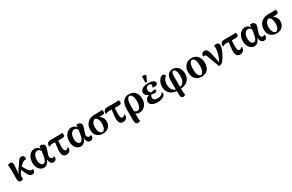

<svg xmlns="http://www.w3.org/2000/svg" viewBox="263 -2728 7491 4918"><g transform="rotate(-30 4008.5 -269.5)"><path d="M144 15Q106 15 87 -13.5Q68 -42 68 -95V-385Q68 -428 64.5 -453Q61 -478 55 -499Q72 -514 92 -520.5Q112 -527 128 -527Q158 -527 180.5 -506.5Q203 -486 199 -433L175 -93L163 -105Q171 -157 192.5 -202.5Q214 -248 232 -273L299 -367Q328 -408 350.5 -444.5Q373 -481 397.5 -504Q422 -527 457 -527Q486 -527 512 -507.5Q538 -488 538 -451Q538 -441 535 -426.5Q532 -412 526 -401Q519 -404 511.5 -404.5Q504 -405 496 -405Q474 -405 449 -390.5Q424 -376 399.5 -353.5Q375 -331 353 -308L275 -216Q257 -195 241.5 -167.5Q226 -140 216.5 -114Q207 -88 207 -71Q207 -52 209 -40Q211 -28 215 -13Q202 -3 184.5 6Q167 15 144 15ZM477 15Q440 15 413.5 -5.5Q387 -26 368 -59.5Q349 -93 332 -132L265 -288L314 -346L405 -194Q440 -136 468 -115.5Q496 -95 523 -95Q532 -95 540 -98.5Q548 -102 553 -105Q555 -102 559 -92Q563 -82 563 -65Q563 -48 553.5 -29.5Q544 -11 525 2Q506 15 477 15Z M824 15Q787 15 752 -1.5Q717 -18 688.5 -51Q660 -84 643.5 -133Q627 -182 627 -247Q627 -321 654 -386Q681 -451 732.5 -491Q784 -531 855 -531Q897 -531 928.5 -512.5Q960 -494 980.5 -468Q1001 -442 1008 -417L991 -352Q990 -390 963 -420.5Q936 -451 892 -451Q856 -451 831 -432Q806 -413 790 -383Q774 -353 767 -318.5Q760 -284 760 -252Q760 -202 771.5 -163Q783 -124 804.5 -102.5Q826 -81 856 -81Q878 -81 894.5 -92Q911 -103 923.5 -123.5Q936 -144 945.5 -173.5Q955 -203 962.5 -241Q970 -279 976 -324L988 -412Q993 -444 995 -473Q997 -502 995 -519Q1003 -523 1016 -525Q1029 -527 1041 -527Q1075 -527 1101 -510.5Q1127 -494 1137.5 -464.5Q1148 -435 1135 -394L1070 -190Q1070 -146 1087.5 -121Q1105 -96 1133 -96Q1151 -96 1163.5 -101Q1176 -106 1188 -116Q1200 -97 1200 -72Q1200 -33 1173 -9Q1146 15 1104 15Q1054 15 1025 -28Q996 -71 992 -148H996Q981 -100 957.5 -63Q934 -26 901 -5.5Q868 15 824 15Z M1493 15Q1415 15 1386 -49Q1357 -113 1373 -246L1399 -451H1487L1478 -292Q1474 -220 1479 -177Q1484 -134 1499 -115Q1514 -96 1539 -96Q1559 -96 1577 -108Q1595 -120 1607 -141Q1615 -137 1619 -127.5Q1623 -118 1623 -104Q1623 -71 1605.5 -44Q1588 -17 1559 -1Q1530 15 1493 15ZM1211 -382Q1207 -394 1207 -407Q1207 -443 1220 -468.5Q1233 -494 1258.5 -507Q1284 -520 1319 -520H1541Q1601 -520 1625 -522Q1649 -524 1661 -530Q1670 -522 1676.5 -505Q1683 -488 1683 -474Q1683 -434 1660 -420Q1637 -406 1574 -406Q1495 -406 1432.5 -410Q1370 -414 1317 -414Q1289 -414 1264 -406.5Q1239 -399 1211 -382Z M1914 15Q1877 15 1842 -1.5Q1807 -18 1778.5 -51Q1750 -84 1733.5 -133Q1717 -182 1717 -247Q1717 -321 1744 -386Q1771 -451 1822.5 -491Q1874 -531 1945 -531Q1987 -531 2018.5 -512.5Q2050 -494 2070.5 -468Q2091 -442 2098 -417L2081 -352Q2080 -390 2053 -420.5Q2026 -451 1982 -451Q1946 -451 1921 -432Q1896 -413 1880 -383Q1864 -353 1857 -318.5Q1850 -284 1850 -252Q1850 -202 1861.5 -163Q1873 -124 1894.5 -102.5Q1916 -81 1946 -81Q1968 -81 1984.5 -92Q2001 -103 2013.5 -123.5Q2026 -144 2035.5 -173.5Q2045 -203 2052.5 -241Q2060 -279 2066 -324L2078 -412Q2083 -444 2085 -473Q2087 -502 2085 -519Q2093 -523 2106 -525Q2119 -527 2131 -527Q2165 -527 2191 -510.5Q2217 -494 2227.5 -464.5Q2238 -435 2225 -394L2160 -190Q2160 -146 2177.5 -121Q2195 -96 2223 -96Q2241 -96 2253.5 -101Q2266 -106 2278 -116Q2290 -97 2290 -72Q2290 -33 2263 -9Q2236 15 2194 15Q2144 15 2115 -28Q2086 -71 2082 -148H2086Q2071 -100 2047.5 -63Q2024 -26 1991 -5.5Q1958 15 1914 15Z M2573 14Q2503 14 2448 -14.5Q2393 -43 2362 -98Q2331 -153 2331 -233Q2331 -314 2365 -379Q2399 -444 2467 -482Q2535 -520 2638 -520H2731Q2786 -520 2808 -522.5Q2830 -525 2841 -530Q2850 -521 2856.5 -506Q2863 -491 2863 -474Q2863 -434 2843.5 -420Q2824 -406 2774 -406H2651L2604 -422Q2556 -422 2525.5 -394.5Q2495 -367 2481 -322.5Q2467 -278 2467 -227Q2467 -170 2481 -126Q2495 -82 2519 -57Q2543 -32 2573 -32Q2617 -32 2645 -83Q2673 -134 2673 -228Q2673 -288 2660 -327.5Q2647 -367 2626 -390.5Q2605 -414 2581 -424L2645 -430Q2684 -420 2721.5 -389.5Q2759 -359 2784 -313.5Q2809 -268 2809 -212Q2809 -149 2781 -98Q2753 -47 2700 -16.5Q2647 14 2573 14Z M3168 15Q3090 15 3061 -49Q3032 -113 3048 -246L3074 -451H3162L3153 -292Q3149 -220 3154 -177Q3159 -134 3174 -115Q3189 -96 3214 -96Q3234 -96 3252 -108Q3270 -120 3282 -141Q3290 -137 3294 -127.5Q3298 -118 3298 -104Q3298 -71 3280.5 -44Q3263 -17 3234 -1Q3205 15 3168 15ZM2886 -382Q2882 -394 2882 -407Q2882 -443 2895 -468.5Q2908 -494 2933.5 -507Q2959 -520 2994 -520H3216Q3276 -520 3300 -522Q3324 -524 3336 -530Q3345 -522 3351.5 -505Q3358 -488 3358 -474Q3358 -434 3335 -420Q3312 -406 3249 -406Q3170 -406 3107.5 -410Q3045 -414 2992 -414Q2964 -414 2939 -406.5Q2914 -399 2886 -382Z M3486 224Q3456 224 3439.5 210Q3423 196 3416 174Q3409 152 3407.5 126Q3406 100 3406 76V-226Q3406 -314 3425 -373Q3444 -432 3477 -466.5Q3510 -501 3552.5 -516Q3595 -531 3643 -531Q3726 -531 3780 -493Q3834 -455 3860 -394.5Q3886 -334 3886 -265Q3886 -173 3851.5 -110.5Q3817 -48 3763.5 -16.5Q3710 15 3652 15Q3587 15 3543.5 -19.5Q3500 -54 3464 -109L3502 -164Q3524 -100 3557.5 -75.5Q3591 -51 3622 -51Q3660 -51 3686 -80Q3712 -109 3725 -159.5Q3738 -210 3738 -272Q3738 -336 3725.5 -384Q3713 -432 3690.5 -458.5Q3668 -485 3637 -485Q3613 -485 3591 -463.5Q3569 -442 3555.5 -392.5Q3542 -343 3542 -258V63Q3542 87 3544 125.5Q3546 164 3556 196Q3547 205 3527.5 214.5Q3508 224 3486 224Z M4189 18Q4086 18 4025.5 -20Q3965 -58 3965 -122Q3965 -176 4003 -212.5Q4041 -249 4101 -266L4100 -254Q4044 -267 4008 -301Q3972 -335 3972 -376Q3972 -424 4001.5 -458.5Q4031 -493 4084 -512Q4137 -531 4208 -531Q4302 -531 4354 -505Q4406 -479 4406 -434Q4406 -403 4382 -384.5Q4358 -366 4319 -366Q4297 -366 4277.5 -371Q4258 -376 4249 -383Q4263 -394 4270 -409Q4277 -424 4277 -437Q4277 -460 4258 -472.5Q4239 -485 4213 -485Q4165 -485 4138.5 -456.5Q4112 -428 4112 -377Q4112 -352 4126 -323.5Q4140 -295 4168 -279L4166 -251Q4144 -241 4126.5 -216Q4109 -191 4109 -162Q4109 -122 4142.5 -96Q4176 -70 4235 -70Q4273 -70 4305.5 -80Q4338 -90 4362.5 -109.5Q4387 -129 4400 -157Q4408 -151 4412 -141.5Q4416 -132 4416 -121Q4416 -75 4382.5 -44Q4349 -13 4297 2.5Q4245 18 4189 18ZM4237 -222Q4209 -222 4181.5 -227Q4154 -232 4129 -242L4148 -283Q4179 -291 4213.5 -297.5Q4248 -304 4287 -307Q4302 -291 4302 -276Q4302 -254 4284.5 -238Q4267 -222 4237 -222ZM4206 -571Q4194 -572 4180 -574Q4166 -576 4158 -580L4169 -763Q4196 -765 4230 -756.5Q4264 -748 4280 -737Z M4825 224Q4795 224 4778.5 210Q4762 196 4755.5 160Q4749 124 4749 59V-303Q4749 -413 4797.5 -472Q4846 -531 4939 -531Q5002 -531 5051.5 -497.5Q5101 -464 5129.5 -406Q5158 -348 5158 -274Q5158 -180 5118 -115.5Q5078 -51 5005 -18Q4932 15 4833 15L4824 -33Q4919 -33 4970.5 -90.5Q5022 -148 5022 -274Q5022 -338 5011.5 -385Q5001 -432 4981 -458Q4961 -484 4933 -484Q4898 -484 4886.5 -444Q4875 -404 4875 -337V63Q4875 110 4878.5 141.5Q4882 173 4889 196Q4879 208 4861 216Q4843 224 4825 224ZM4792 15Q4640 15 4557.5 -61.5Q4475 -138 4476 -268Q4476 -325 4491.5 -372.5Q4507 -420 4531.5 -455Q4556 -490 4584.5 -509Q4613 -528 4640 -528Q4668 -528 4686 -509Q4704 -490 4705 -459Q4676 -444 4654.5 -414.5Q4633 -385 4621.5 -343.5Q4610 -302 4610 -251Q4610 -187 4631.5 -137Q4653 -87 4694.5 -59Q4736 -31 4796 -31Z M5489 14Q5372 14 5307 -58Q5242 -130 5242 -258Q5242 -344 5274 -405Q5306 -466 5363 -498.5Q5420 -531 5495 -531Q5565 -531 5619 -498.5Q5673 -466 5704.5 -405Q5736 -344 5736 -258Q5736 -130 5671 -58Q5606 14 5489 14ZM5489 -32Q5528 -32 5558 -89Q5588 -146 5588 -258Q5588 -371 5560 -428Q5532 -485 5489 -485Q5446 -485 5417.5 -428Q5389 -371 5389 -258Q5389 -146 5419.5 -89Q5450 -32 5489 -32Z M6006 0 5878 -352Q5865 -387 5852 -402Q5839 -417 5821 -417Q5814 -417 5805.5 -414.5Q5797 -412 5790 -407Q5785 -415 5782.5 -424.5Q5780 -434 5780 -447Q5780 -480 5806 -503.5Q5832 -527 5869 -527Q5921 -527 5951.5 -487.5Q5982 -448 6001 -358L6064 -51L6036 -60Q6050 -75 6063.5 -96Q6077 -117 6090.5 -146.5Q6104 -176 6117 -213Q6131 -249 6141.5 -292Q6152 -335 6158.5 -375.5Q6165 -416 6165 -444Q6165 -468 6162.5 -484Q6160 -500 6155 -509Q6169 -517 6188.5 -522Q6208 -527 6228 -527Q6265 -527 6286 -504.5Q6307 -482 6307 -444Q6307 -415 6294 -370.5Q6281 -326 6259.5 -275Q6238 -224 6210.5 -175.5Q6183 -127 6154 -89Q6124 -51 6103 -31.5Q6082 -12 6060.5 -6Q6039 0 6006 0Z M6628 15Q6550 15 6521 -49Q6492 -113 6508 -246L6534 -451H6622L6613 -292Q6609 -220 6614 -177Q6619 -134 6634 -115Q6649 -96 6674 -96Q6694 -96 6712 -108Q6730 -120 6742 -141Q6750 -137 6754 -127.5Q6758 -118 6758 -104Q6758 -71 6740.5 -44Q6723 -17 6694 -1Q6665 15 6628 15ZM6346 -382Q6342 -394 6342 -407Q6342 -443 6355 -468.5Q6368 -494 6393.5 -507Q6419 -520 6454 -520H6676Q6736 -520 6760 -522Q6784 -524 6796 -530Q6805 -522 6811.5 -505Q6818 -488 6818 -474Q6818 -434 6795 -420Q6772 -406 6709 -406Q6630 -406 6567.5 -410Q6505 -414 6452 -414Q6424 -414 6399 -406.5Q6374 -399 6346 -382Z M7049 15Q7012 15 6977 -1.5Q6942 -18 6913.5 -51Q6885 -84 6868.5 -133Q6852 -182 6852 -247Q6852 -321 6879 -386Q6906 -451 6957.5 -491Q7009 -531 7080 -531Q7122 -531 7153.5 -512.5Q7185 -494 7205.5 -468Q7226 -442 7233 -417L7216 -352Q7215 -390 7188 -420.5Q7161 -451 7117 -451Q7081 -451 7056 -432Q7031 -413 7015 -383Q6999 -353 6992 -318.5Q6985 -284 6985 -252Q6985 -202 6996.5 -163Q7008 -124 7029.5 -102.5Q7051 -81 7081 -81Q7103 -81 7119.5 -92Q7136 -103 7148.5 -123.5Q7161 -144 7170.5 -173.5Q7180 -203 7187.5 -241Q7195 -279 7201 -324L7213 -412Q7218 -444 7220 -473Q7222 -502 7220 -519Q7228 -523 7241 -525Q7254 -527 7266 -527Q7300 -527 7326 -510.5Q7352 -494 7362.5 -464.5Q7373 -435 7360 -394L7295 -190Q7295 -146 7312.5 -121Q7330 -96 7358 -96Q7376 -96 7388.5 -101Q7401 -106 7413 -116Q7425 -97 7425 -72Q7425 -33 7398 -9Q7371 15 7329 15Q7279 15 7250 -28Q7221 -71 7217 -148H7221Q7206 -100 7182.5 -63Q7159 -26 7126 -5.5Q7093 15 7049 15Z M7708 14Q7638 14 7583 -14.5Q7528 -43 7497 -98Q7466 -153 7466 -233Q7466 -314 7500 -379Q7534 -444 7602 -482Q7670 -520 7773 -520H7866Q7921 -520 7943 -522.5Q7965 -525 7976 -530Q7985 -521 7991.5 -506Q7998 -491 7998 -474Q7998 -434 7978.5 -420Q7959 -406 7909 -406H7786L7739 -422Q7691 -422 7660.5 -394.5Q7630 -367 7616 -322.5Q7602 -278 7602 -227Q7602 -170 7616 -126Q7630 -82 7654 -57Q7678 -32 7708 -32Q7752 -32 7780 -83Q7808 -134 7808 -228Q7808 -288 7795 -327.5Q7782 -367 7761 -390.5Q7740 -414 7716 -424L7780 -430Q7819 -420 7856.5 -389.5Q7894 -359 7919 -313.5Q7944 -268 7944 -212Q7944 -149 7916 -98Q7888 -47 7835 -16.5Q7782 14 7708 14Z"/></g></svg>

Font: Arima Thin
Style: Bold
Weight: 700
Version: Version 1.100